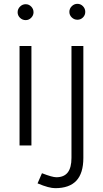

<svg xmlns="http://www.w3.org/2000/svg" viewBox="-20 -759 538 1002"><path d="M82 -519H144V0H82ZM72 -695Q72 -712 84.5 -724.5Q97 -737 114 -737Q131 -737 143 -724.5Q155 -712 155 -695Q155 -679 143 -666.5Q131 -654 114 -654Q97 -654 84.5 -666Q72 -678 72 -695ZM342 -697Q342 -714 354.5 -726.5Q367 -739 384 -739Q401 -739 413 -726.5Q425 -714 425 -697Q425 -680 413 -668Q401 -656 384 -656Q367 -656 354.5 -668Q342 -680 342 -697ZM176 198 199 145Q253 166 274 166Q314 166 333.5 141Q353 116 353 65V-519H415V65Q415 145 378.5 184Q342 223 268 223Q252 223 229.5 217Q207 211 176 198Z"/></svg>

Font: 寒蝉端黑体 Light
Style: Regular
Weight: 300
Designer: ChillDuanSans {Warren2060}; 
Source Han Sans {Ryoko NISHIZUKA 西塚涼子 (kana, bopomofo & ideographs); Paul D. Hunt (Latin, G
Foundry: ChillType&Adobe
Version: Version 1.300;Glyphs 3.3 (3306)